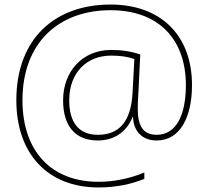

<svg xmlns="http://www.w3.org/2000/svg" viewBox="-20 -726 918 846"><path d="M826 -351C826 -569 690 -706 467 -706C222 -706 52 -556 52 -284C52 -49 190 100 414 100C490 100 558 86 616 62V34C552 61 481 75 414 75C204 75 79 -62 79 -284C79 -539 240 -681 467 -681C683 -681 799 -549 799 -351C799 -223 759 -132 670 -132C609 -132 587 -174 587 -246C587 -280 590 -317 591 -341L598 -486C560 -499 518 -506 470 -506C344 -506 258 -412 258 -284C258 -169 313 -107 411 -107C475 -107 535 -137 565 -212H566C568 -144 610 -107 670 -107C776 -107 826 -214 826 -351ZM285 -284C285 -405 361 -481 470 -481C511 -481 543 -476 572 -466L564 -316C557 -189 504 -132 411 -132C326 -132 285 -188 285 -284Z"/></svg>

Font: Noto Sans Thai Looped Thin
Style: Regular
Weight: 100
Designer: Sasikarn Vongin, Ben Mitchell
Foundry: The Fontpad Ltd
Version: Version 1.001